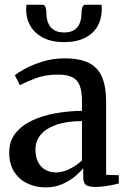

<svg xmlns="http://www.w3.org/2000/svg" viewBox="-20 -804 554 834"><path d="M177.5 10Q135.5 10 99.8 -6.8Q64 -23.5 42 -57.2Q20 -91 20 -142Q20 -191 47.2 -225.2Q74.5 -259.5 120 -280.8Q165.5 -302 221.8 -312Q278 -322 336 -322.5V-363.5Q336 -404.5 327.2 -430Q318.5 -455.5 295.8 -467.8Q273 -480 231.5 -480Q176.5 -480 134.2 -463.8Q92 -447.5 66.5 -434L44.5 -477Q57.5 -488.5 89.5 -505.8Q121.5 -523 166 -536.8Q210.5 -550.5 261.5 -550.5Q327 -550.5 366.5 -530.5Q406 -510.5 423.5 -468.5Q441 -426.5 441 -360.5V-44.5L496 -43V-7Q485 -4 467.8 -0.5Q450.5 3 431 5.5Q411.5 8 393.5 8Q366.5 8 354 -0.2Q341.5 -8.5 341.5 -36.5V-73.5Q330.5 -59 307.5 -39.2Q284.5 -19.5 251.5 -4.8Q218.5 10 177.5 10ZM223 -55Q251 -55 281.8 -69.8Q312.5 -84.5 336 -107V-278Q270.5 -278 225.2 -262.2Q180 -246.5 157 -219Q134 -191.5 134 -155Q134 -121.5 145.8 -99.2Q157.5 -77 177.8 -66Q198 -55 223 -55ZM163.5 -783.5Q175 -783.5 178.2 -772Q181.5 -760.5 181.5 -746Q181.5 -725 188.5 -706Q195.5 -687 212.5 -675Q229.5 -663 259 -663Q288 -663 304.5 -675Q321 -687 327.5 -706Q334 -725 334 -746Q334 -760.5 337.5 -772Q341 -783.5 352 -783.5H421Q421.5 -778.5 421.8 -773Q422 -767.5 422 -762.5Q422 -722.5 404 -690.5Q386 -658.5 349.5 -639.8Q313 -621 258.5 -621Q205 -621 168.2 -639.8Q131.5 -658.5 112.5 -690.5Q93.5 -722.5 93.5 -762.5Q93.5 -767.5 94 -773Q94.5 -778.5 95 -783.5Z"/></svg>

Font: Merriweather 60pt Medium
Style: Regular
Weight: 500
Version: Version 2.100